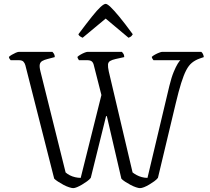

<svg xmlns="http://www.w3.org/2000/svg" viewBox="-20 -972 1087 992"><path d="M358 0Q351 0 337 -4.5Q323 -9 308 -17Q293 -25 280 -33.5Q267 -42 260 -49L111 -635Q108 -646 101 -653.5Q94 -661 77 -661H35Q33 -664 30 -667.5Q27 -671 26 -678Q31 -683 41 -689Q51 -695 61.5 -699.5Q72 -704 77 -704H251Q254 -701 258.5 -694.5Q263 -688 263 -677L225 -667Q209 -663 198.5 -657Q188 -651 185.5 -639Q183 -627 189 -603L319 -81Q328 -73 340.5 -66.5Q353 -60 368 -56.5Q383 -53 397 -53L504 -481L465 -634Q462 -648 454.5 -654.5Q447 -661 430 -661H388Q386 -664 383.5 -668Q381 -672 380 -678Q386 -684 396.5 -690Q407 -696 417 -700Q427 -704 432 -704H610Q612 -702 617 -695Q622 -688 622 -677L577 -667Q559 -663 549 -657Q539 -651 538 -638.5Q537 -626 542 -603L665 -81Q674 -74 686 -67.5Q698 -61 712.5 -57Q727 -53 742 -53L855 -528Q866 -573 877.5 -600.5Q889 -628 898 -642.5Q907 -657 912 -661H773Q772 -663 769 -666.5Q766 -670 764 -678Q770 -684 781 -690Q792 -696 802.5 -700Q813 -704 817 -704H1020Q1025 -700 1028.5 -693Q1032 -686 1033 -677L1010 -669Q988 -661 971.5 -647.5Q955 -634 942 -609Q929 -584 916 -542.5Q903 -501 888 -438L796 -53Q789 -44 776.5 -35Q764 -26 750.5 -18Q737 -10 724.5 -5Q712 0 703 0Q696 0 682.5 -4.5Q669 -9 654 -17Q639 -25 626 -33.5Q613 -42 607 -49L532 -372H528L449 -53Q442 -44 429.5 -35Q417 -26 403.5 -18Q390 -10 378 -5Q366 0 358 0ZM407 -777Q398 -781 392.5 -785Q387 -789 385 -795Q427 -851 454.5 -885.5Q482 -920 499.5 -936Q517 -952 526 -952Q534 -952 551 -936Q568 -920 596.5 -885.5Q625 -851 666 -795Q664 -791 659.5 -786Q655 -781 644 -777L526 -876Z"/></svg>

Font: Texturina Medium 12pt Thin
Style: Regular
Weight: 250
Version: Version 1.002